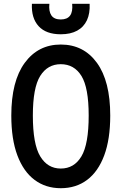

<svg xmlns="http://www.w3.org/2000/svg" viewBox="-20 -976 640 1011"><path d="M300 15Q220.5 15 162 -28.8Q103.5 -72.5 71.5 -157.8Q39.5 -243 39.5 -367.5Q39.5 -548.5 110.2 -645Q181 -741.5 300 -741.5Q420.5 -741.5 490.5 -645Q560.5 -548.5 560.5 -367.5Q560.5 -243 528.8 -157.8Q497 -72.5 438.8 -28.8Q380.5 15 300 15ZM300 -88.5Q370.5 -88.5 408.8 -152.8Q447 -217 447 -367.5Q447 -514.5 408.8 -576.2Q370.5 -638 300 -638Q230.5 -638 191.8 -576.2Q153 -514.5 153 -367.5Q153 -217 191.8 -152.8Q230.5 -88.5 300 -88.5ZM300 -795.5Q222.5 -795.5 183.5 -838Q144.5 -880.5 148 -956H240Q236 -916.5 250.5 -895Q265 -873.5 300 -873.5Q334 -873.5 349 -894Q364 -914.5 360 -956H452Q454.5 -905.5 437.8 -869.5Q421 -833.5 386.2 -814.5Q351.5 -795.5 300 -795.5Z"/></svg>

Font: Spline Sans Mono Medium
Style: Regular
Weight: 500
Monospace: yes
Version: Version 1.004